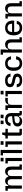

<svg xmlns="http://www.w3.org/2000/svg" viewBox="2726 -3456 740 6232"><g transform="rotate(-90 3096.0 -340.0)"><path d="M293 -461Q190 -461 190 -335V0H88V-457H21V-534H175V-440H202Q218 -493 252.5 -518.5Q287 -544 340 -544Q447 -544 480 -440H506Q524 -494 558 -519Q592 -544 647 -544Q725 -544 765.5 -494.5Q806 -445 806 -348V-77H873V0H703V-335Q703 -399 678 -430Q653 -461 601 -461Q549 -461 523.5 -430Q498 -399 498 -335V0H396V-335Q396 -461 293 -461Z M983 -457H907V-534H1085V0H983ZM973 -690H1090V-595H973Z M1244 -613H1169V-690H1346V0H1244Z M1522 -457H1446V-534H1624V0H1522ZM1512 -690H1629V-595H1512Z M1808 -68V-457H1715V-534H1808L1845 -641H1910V-534H2032V-457H1910V-77H2032V0H1876Q1843 0 1825.5 -17.5Q1808 -35 1808 -68Z M2106 -140Q2106 -211 2153.5 -251.5Q2201 -292 2294 -302L2440 -316V-342Q2440 -404 2414 -432.5Q2388 -461 2332 -461Q2276 -461 2249 -436Q2222 -411 2222 -373V-368H2118Q2146 -544 2335 -544Q2437 -544 2489.5 -493.5Q2542 -443 2542 -345V-77H2610V0H2523Q2456 0 2456 -67V-93H2429Q2410 -40 2373 -15Q2336 10 2275 10Q2195 10 2150.5 -29.5Q2106 -69 2106 -140ZM2317 -71Q2440 -71 2440 -179V-247L2323 -236Q2265 -230 2238 -211Q2211 -192 2211 -155V-148Q2211 -110 2238 -90.5Q2265 -71 2317 -71ZM2183 -690H2298V-595H2183ZM2376 -690H2491V-595H2376Z M2706 -457H2639V-534H2793V-436H2820Q2839 -490 2873 -515Q2907 -540 2962 -540H3035V-457H2921Q2862 -457 2835 -425Q2808 -393 2808 -324V0H2706Z M3158 -457H3082V-534H3260V0H3158ZM3148 -690H3265V-595H3148Z M3377 -166H3480V-161Q3480 -122 3509 -96Q3538 -70 3603 -70Q3659 -70 3690.5 -89.5Q3722 -109 3722 -145Q3722 -172 3703 -187Q3684 -202 3638 -213L3528 -237Q3451 -254 3416.5 -288.5Q3382 -323 3382 -381Q3382 -459 3438.5 -501.5Q3495 -544 3600 -544Q3701 -544 3755 -502Q3809 -460 3823 -368H3721V-373Q3721 -412 3692.5 -438Q3664 -464 3600 -464Q3545 -464 3515 -444.5Q3485 -425 3485 -389Q3485 -362 3503.5 -347Q3522 -332 3567 -321L3676 -297Q3754 -280 3789 -246Q3824 -212 3824 -154Q3824 -75 3766.5 -32.5Q3709 10 3603 10Q3501 10 3446.5 -32Q3392 -74 3377 -166Z M3913 -267Q3913 -401 3976 -472.5Q4039 -544 4154 -544Q4250 -544 4309 -495.5Q4368 -447 4384 -354H4281V-361Q4281 -385 4267.5 -408Q4254 -431 4225.5 -446Q4197 -461 4154 -461Q4087 -461 4054 -421Q4021 -381 4021 -297V-237Q4021 -153 4054 -113Q4087 -73 4154 -73Q4217 -73 4249 -105Q4281 -137 4281 -180V-188H4385Q4372 -92 4312 -41Q4252 10 4154 10Q4039 10 3976 -61.5Q3913 -133 3913 -267Z M4505 -613H4438V-690H4607V-573Q4607 -537 4597 -447H4624Q4641 -497 4676 -520.5Q4711 -544 4767 -544Q4850 -544 4892.5 -494.5Q4935 -445 4935 -348V-77H5003V0H4833V-328Q4833 -398 4806 -429.5Q4779 -461 4720 -461Q4661 -461 4634 -429.5Q4607 -398 4607 -328V0H4505Z M5064 -267Q5064 -400 5128 -472Q5192 -544 5308 -544Q5421 -544 5482.5 -478Q5544 -412 5544 -287V-250H5172V-237Q5172 -152 5205 -112.5Q5238 -73 5308 -73Q5351 -73 5378.5 -86.5Q5406 -100 5418.5 -120.5Q5431 -141 5431 -161V-166H5536Q5518 -80 5460 -35Q5402 10 5308 10Q5192 10 5128 -62Q5064 -134 5064 -267ZM5444 -318Q5440 -393 5407.5 -428.5Q5375 -464 5308 -464Q5242 -464 5209 -428.5Q5176 -393 5172 -318Z M5677 -457H5610V-534H5764V-440H5791Q5810 -493 5846 -518.5Q5882 -544 5939 -544Q6022 -544 6065 -494.5Q6108 -445 6108 -348V-77H6175V0H6005V-328Q6005 -398 5978 -429.5Q5951 -461 5892 -461Q5833 -461 5806 -429.5Q5779 -398 5779 -328V0H5677Z"/></g></svg>

Font: Mozilla Headline BETA
Style: Regular
Weight: 400
Designer: Studio DRAMA
Foundry: Studio DRAMA
Version: Version 0.100